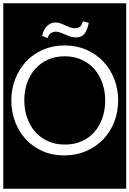

<svg xmlns="http://www.w3.org/2000/svg" viewBox="-32 -937 789 1170"><path d="M473 -807Q465 -779 452.5 -772Q440 -765 426 -765Q408 -765 393.5 -770.5Q379 -776 365 -782.5Q351 -789 337 -794.5Q323 -800 307 -800Q288 -800 273.5 -792Q259 -784 249 -772Q239 -760 233 -745.5Q227 -731 225 -718L258 -705Q266 -729 280 -736.5Q294 -744 308 -744Q323 -744 336.5 -738.5Q350 -733 365 -726.5Q380 -720 396 -714.5Q412 -709 431 -709Q467 -709 484 -733Q501 -757 509 -798ZM688 -325Q688 -394 664.5 -455Q641 -516 598 -561.5Q555 -607 495 -633.5Q435 -660 362 -660Q290 -660 230 -634Q170 -608 127.5 -562.5Q85 -517 61 -456Q37 -395 37 -325Q37 -256 60 -195Q83 -134 125 -88.5Q167 -43 226.5 -16.5Q286 10 360 10Q433 10 493.5 -16.5Q554 -43 597.5 -88.5Q641 -134 664.5 -195Q688 -256 688 -325ZM609 -324Q609 -267 592 -218Q575 -169 543.5 -133Q512 -97 466.5 -76.5Q421 -56 364 -56Q305 -56 258.5 -77.5Q212 -99 180.5 -136Q149 -173 132.5 -222Q116 -271 116 -326Q116 -382 133 -431Q150 -480 181.5 -516Q213 -552 258.5 -573Q304 -594 362 -594Q419 -594 464.5 -573.5Q510 -553 542 -517Q574 -481 591.5 -431.5Q609 -382 609 -324ZM-12 -917H737V213H-12Z"/></svg>

Font: Zilla Slab Regular Highlight
Style: Regular
Weight: 410
Designer: Typotheque Type Foundry
Foundry: Typotheque type foundry
Version: Version 1.0; 2017